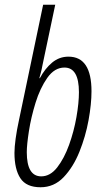

<svg xmlns="http://www.w3.org/2000/svg" viewBox="-20 -780 430 810"><path d="M366 -395Q366 -541 269 -541Q230 -541 200 -516Q170 -491 148 -450H146Q149 -462 152.5 -474.5Q156 -487 159 -504L213 -760H162L60 -273Q51 -232 46 -195.5Q41 -159 41 -135Q41 -66 66 -28Q91 10 151 10Q208 10 248.5 -32.5Q289 -75 315 -139.5Q341 -204 353.5 -272.5Q366 -341 366 -395ZM93 -138Q93 -169 102 -227Q111 -285 130 -346.5Q149 -408 179.5 -451.5Q210 -495 252 -495Q313 -495 313 -391Q313 -346 302.5 -286Q292 -226 271.5 -169Q251 -112 221.5 -74Q192 -36 154 -36Q93 -36 93 -138Z"/></svg>

Font: Noto Sans Display Condensed Light
Style: Italic
Weight: 300
Width: 3
Designer: Monotype Design team
Foundry: Monotype Imaging Inc.
Version: 1.000